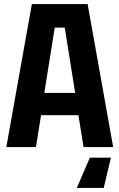

<svg xmlns="http://www.w3.org/2000/svg" viewBox="-20 -720 585 940"><path d="M11 0 136 -700H409L534 0H389L364 -156H181L156 0ZM197 -265H348L297 -585H248ZM523 52 488 200H356L420 52Z"/></svg>

Font: Tektur SemiCondensed SemiBold
Style: Regular
Weight: 600
Width: 4
Designer: Adam Jagosz
Foundry: Adam Jagosz
Version: Version 1.005;gftools[0.9.30]